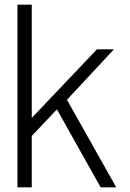

<svg xmlns="http://www.w3.org/2000/svg" viewBox="-20 -805 557 825"><path d="M55 0H116.5V-249L111 -215L234 -345H219L412.5 0H479.5L264.5 -382L260 -368L469.5 -593H396.5L99.5 -280.5L116.5 -274.5V-785H55Z"/></svg>

Font: Anybody UltraCondensed Thin Light
Style: Regular
Weight: 300
Version: Version 1.111